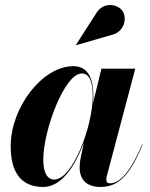

<svg xmlns="http://www.w3.org/2000/svg" viewBox="-20 -733 598 763"><path d="M422.5 -594C470.5 -603.5 488 -657 467 -689C448.5 -717 391.5 -728 362.5 -680.5L282 -555L283 -553.5ZM351 -350C351 -413 335 -470 271 -470C148 -470 22.5 -305.5 22.5 -152.5C22.5 -52.5 60 10 152 10C225 10 279.5 -75 313 -166L299 -97.5C298 -90.5 296.5 -81 296.5 -67C296.5 -22 321.5 10 379.5 10C458 10 500.5 -48.5 547 -158.5L545 -159.5C491 -32.5 448.5 -4.5 416 -4.5C406.5 -4.5 402.5 -10 402.5 -18.5C402.5 -23 403 -28 404.5 -33.5L517.5 -460H383L349.5 -322.5C350.5 -332.5 351 -341.5 351 -350ZM348.5 -351.5C348.5 -228 267.5 -19.5 196 -19.5C168 -19.5 152 -46.5 152 -98C152 -215.5 236.5 -441 305 -441C337.5 -441 348.5 -404 348.5 -351.5Z"/></svg>

Font: Bodoni* 72pt
Style: Bold Italic
Weight: 700
Italic angle: -13°
Version: Version 2.3